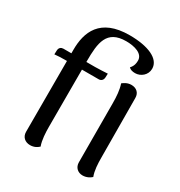

<svg xmlns="http://www.w3.org/2000/svg" viewBox="-177 -864 935 998"><g transform="rotate(30 290.5 -365.0)"><path d="M500 -649C500 -709 423 -742 312 -742C134 -742 96 -635 96 -530V-509H48C35 -509 24 -501 23 -485L22 -460C35 -462 69 -463 82 -463H96V-38C96 -7 118 12 148 12C172 12 188 2 200 -9C188 -41 186 -86 186 -120V-463H287C300 -463 311 -472 312 -488L313 -512C303 -511 248 -509 239 -509H186V-514C186 -624 195 -706 312 -706C363 -706 415 -691 415 -649C415 -635 413 -616 396 -598C404 -589 417 -585 434 -585C467 -585 500 -611 500 -649ZM502 -120 500 -474C500 -505 479 -523 449 -523C424 -523 407 -510 398 -503C409 -471 412 -432 412 -391L413 -38C413 -7 435 12 463 12C489 12 507 -1 516 -9C504 -41 502 -79 502 -120Z"/></g></svg>

Font: Arima Koshi Medium
Style: Regular
Weight: 500
Designer: Joana Correia and Natanael Gama
Foundry: NDISCOVER
Version: Version 1.019;PS 001.019;hotconv 1.0.88;makeotf.lib2.5.64775